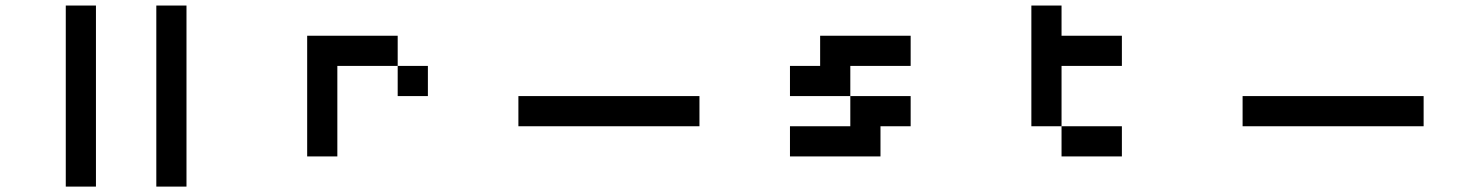

<svg xmlns="http://www.w3.org/2000/svg" viewBox="-20 -576 5373 707"><path d="M333.3 -555.6H222.2V111.1H333.3ZM555.6 -555.6V111.1H666.7V-555.6Z M1444.4 -333.3V-222.2H1555.6V-333.3ZM1444.4 -333.3V-444.4H1111.1V0H1222.2V-333.3Z M1888.9 -111.1H2555.6V-222.2H1888.9Z M3000 -333.3H2888.9V-222.2H3111.1V-333.3H3333.3V-444.4H3000ZM3111.1 -222.2V-111.1H2888.9V0H3222.2V-111.1H3333.3V-222.2Z M4111.1 -444.4H3888.9V-555.6H3777.8V-111.1H3888.9V0H4111.1V-111.1H3888.9V-333.3H4111.1Z M4555.6 -111.1H5222.2V-222.2H4555.6Z"/></svg>

Font: linjaSipiki
Style: Regular
Weight: 500
Foundry: Made with Bits'n'Picas by Kreative Software
Version: Version 1.3